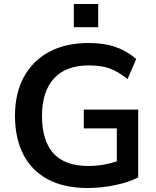

<svg xmlns="http://www.w3.org/2000/svg" viewBox="-20 -930 780 960"><path d="M418 10Q299 10 218 -34Q137 -78 96 -159Q55 -240 55 -351Q55 -463 99 -544.5Q143 -626 225.5 -670.5Q308 -715 424 -715Q501 -715 559 -694.5Q617 -674 661 -635L618 -535Q569 -573 527.5 -588Q486 -603 425 -603Q309 -603 249.5 -537.5Q190 -472 190 -350Q190 -228 246.5 -164Q303 -100 424 -100Q493 -100 564 -123V-288H399V-382H671V-43Q622 -18 554 -4Q486 10 418 10ZM349 -794V-910H471V-794Z"/></svg>

Font: MulishBold
Style: Bold
Weight: 700
Designer: Vernon Adams
Foundry: Vernon Adams
Version: Version 3.602; ttfautohint (v1.8.3)